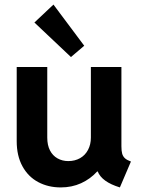

<svg xmlns="http://www.w3.org/2000/svg" viewBox="-20 -819 624 847"><path d="M53.7 -196.3V-523.4H188.5V-211.9Q188.5 -178.7 200.4 -155.5Q212.4 -132.3 233.6 -120.4Q254.9 -108.4 281.2 -108.4Q310.5 -108.4 333.3 -121.3Q356 -134.3 368.4 -158Q380.9 -181.6 380.9 -211.9V-523.4H515.6V-173.8Q515.6 -152.8 519 -140.9Q522.5 -128.9 531.2 -120.8Q540 -112.8 557.6 -106.4L508.8 7.8Q429.2 -16.6 411.1 -62.5H408.7Q378.4 -29.3 337.6 -10.7Q296.9 7.8 248 7.8Q192.4 7.8 148.2 -15.9Q104 -39.6 78.9 -85.7Q53.7 -131.8 53.7 -196.3ZM131.8 -719.7 215.8 -798.8 351.6 -617.2 293 -567.4Z"/></svg>

Font: Reddit Sans Fudge
Style: Bold
Weight: 700
Designer: Stephen Hutchings
Foundry: Reddit
Version: Version 1.013